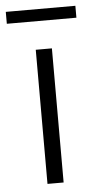

<svg xmlns="http://www.w3.org/2000/svg" viewBox="-70 -691 363 723"><g transform="rotate(-5 111.5 -329.5)"><path d="M243 -614H-20V-659H243ZM141 0H80V-507H141Z"/></g></svg>

Font: Hind Mysuru Light
Style: Regular
Weight: 300
Designer: Manushi Parikh, Hitesh Malaviya
Foundry: Indian Type Foundry
Version: Version 0.703;PS 1.0;hotconv 1.0.86;makeotf.lib2.5.63406